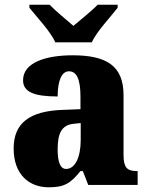

<svg xmlns="http://www.w3.org/2000/svg" viewBox="-20 -786 628 816"><path d="M215 -606H370C390 -651 451 -715 480 -753V-766H395C375 -744 320 -700 292 -676C264 -700 211 -744 191 -766H105V-753C135 -715 196 -651 215 -606ZM187 10C254 10 280 -7 322 -59H332L355 0H565V-59H561C519 -59 505 -75 505 -129V-382C505 -506 433 -551 289 -551C174 -551 78 -520 78 -445C78 -395 125 -376 225 -376C225 -447 244 -483 273 -483C306 -483 322 -449 322 -375V-322L246 -319C107 -314 38 -264 38 -155C38 -43 105 10 187 10ZM261 -68C236 -68 225 -98 225 -151C225 -220 242 -255 294 -260L323 -263V-191C323 -117 299 -68 261 -68Z"/></svg>

Font: Noto Serif Bengali SemiCondensed Black
Style: Regular
Weight: 900
Width: 4
Designer: Juan Bruce, Universal Thirst, Indian Type Foundry and the Monotype Design Team.
Foundry: Monotype Imaging Inc.
Version: Version 2.003